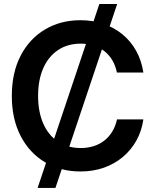

<svg xmlns="http://www.w3.org/2000/svg" viewBox="-20 -839 768 952"><path d="M166.5 92.8 472.7 -819.3H561L254.9 92.8ZM378.9 11.2Q279.8 11.2 202.9 -34.7Q126 -80.6 82.3 -164.8Q38.6 -249 38.6 -363.3Q38.6 -478.5 82.3 -562.7Q126 -647 203.1 -692.9Q280.3 -738.8 378.9 -738.8Q440.4 -738.8 493.2 -720.7Q545.9 -702.6 587.2 -668.7Q628.4 -634.8 655 -587.2Q681.6 -539.6 690.9 -479.5H559.6Q552.7 -513.7 536.9 -540.3Q521 -566.9 497.6 -585.4Q474.1 -604 444.6 -613.3Q415 -622.6 380.4 -622.6Q315.4 -622.6 267.8 -590.8Q220.2 -559.1 194.6 -501Q168.9 -442.9 168.9 -363.3Q168.9 -284.2 194.6 -226.1Q220.2 -168 267.8 -136.5Q315.4 -105 380.4 -105Q414.6 -105 444.1 -114.3Q473.6 -123.5 497.1 -141.8Q520.5 -160.2 536.6 -186.5Q552.7 -212.9 560.1 -247.1H690.9Q682.6 -189 656 -141.6Q629.4 -94.2 588.4 -60.1Q547.4 -25.9 494.4 -7.3Q441.4 11.2 378.9 11.2Z"/></svg>

Font: Inter 28pt SemiBold
Style: Regular
Weight: 600
Designer: Rasmus Andersson
Foundry: rsms
Version: Version 4.001;git-66647c0bb